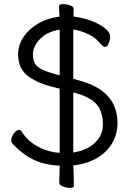

<svg xmlns="http://www.w3.org/2000/svg" viewBox="-20 -790 640 933"><path d="M270 -359 227 -370Q153 -390 110.5 -425Q68 -460 68 -526Q68 -570 93.5 -609Q119 -648 164.5 -675Q210 -702 269 -709Q268 -724 267.5 -739Q267 -754 267 -761Q267 -770 288 -770Q304 -770 321 -764Q338 -758 338 -747Q338 -741 337.5 -731Q337 -721 337 -710Q361 -707 391.5 -699Q422 -691 450 -677.5Q478 -664 496.5 -647.5Q515 -631 515 -611Q515 -595 508 -578.5Q501 -562 490 -562Q485 -562 479.5 -567Q474 -572 466 -580Q447 -605 412 -622.5Q377 -640 336 -647V-407L361 -400Q551 -351 551 -192Q551 -140 526 -96Q501 -52 453 -23Q405 6 336 14Q337 23 337.5 43.5Q338 64 338.5 84Q339 104 339 114Q339 123 319 123Q303 123 285.5 116Q268 109 268 98Q268 91 268.5 75.5Q269 60 269.5 42.5Q270 25 270 15Q195 12 140 -15.5Q85 -43 41 -92Q35 -98 35 -109Q35 -126 48 -142.5Q61 -159 73 -159Q80 -159 84 -152Q108 -115 138 -94Q168 -73 196.5 -63Q225 -53 245.5 -50Q266 -47 270 -47ZM270 -646Q209 -636 174.5 -600.5Q140 -565 140 -524Q140 -498 150 -481Q160 -464 185 -452Q210 -440 254 -428L270 -424ZM336 -341V-49Q402 -59 441 -96Q480 -133 480 -184Q480 -247 450 -282.5Q420 -318 343 -339Z"/></svg>

Font: QiushuiShotai
Style: Regular
Weight: 600
Designer: Fontworks Inc.
Foundry: Fontworks Inc.
Version: Version 1.250